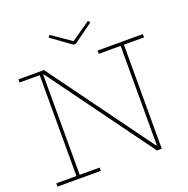

<svg xmlns="http://www.w3.org/2000/svg" viewBox="-162 -1111 1240 1265"><g transform="rotate(-20 458.0 -479.0)"><path d="M462 -842.5H446L308 -942.5L319 -957.5L454 -864.5L589 -957.5L600 -942.5ZM724 0 176 -752H206L754 0ZM27 -730V-752H206L205 -725H191V-23H331V0H27V-23H168V-730ZM582 -729V-752H899V-729H758V0H727L718 -33H735V-729Z"/></g></svg>

Font: Hepta Slab ExtraLight ExtraLight
Style: Regular
Weight: 250
Version: Version 1.102